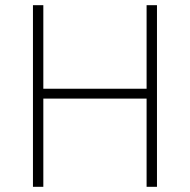

<svg xmlns="http://www.w3.org/2000/svg" viewBox="-20 -720 732 740"><path d="M107 0H147V-340H545V0H585V-700H545V-378H147V-700H107Z"/></svg>

Font: Fixel Text ExtraLight
Style: Regular
Weight: 200
Width: 4
Designer: AlfaBravo + MacPaw
Foundry: Kyrylo Tkachov, Marchela Mozhyna, Serhii Makarenko, Maria Weinstein, Zakhar Kryvoshyya
Version: Version 1.211